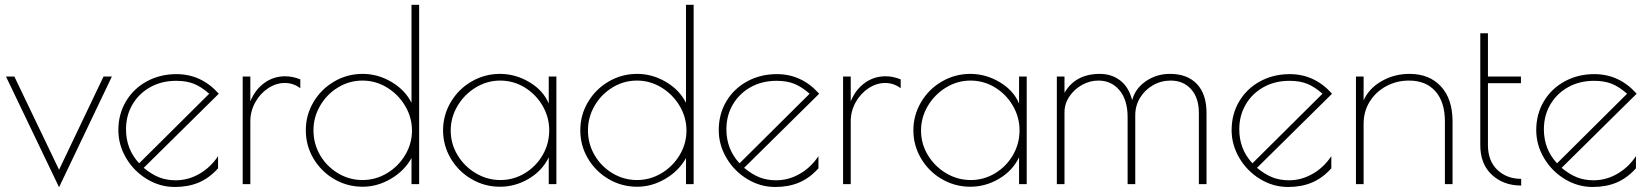

<svg xmlns="http://www.w3.org/2000/svg" viewBox="-20 -770 6902 803"><path d="M448 -450 227 13 5 -450H40L227 -60L413 -450Z M892 -117V-66Q855 -25 811 -6.5Q767 12 711 12Q649 12 594.5 -21Q540 -54 507.5 -109Q475 -164 475 -226Q475 -293 507 -346.5Q539 -400 594.5 -430Q650 -460 718 -460Q822 -460 895 -378L581 -68Q614 -41 645 -28.5Q676 -16 715 -16Q767 -16 814 -43Q861 -70 892 -117ZM562 -87 855 -378Q822 -407 791 -419.5Q760 -432 717 -432Q656 -432 608.5 -405.5Q561 -379 534 -333Q507 -287 507 -229Q507 -146 562 -87Z M995 -450H1027V-346Q1047 -395 1085.5 -423Q1124 -451 1173 -451Q1204 -451 1236 -438V-401Q1207 -423 1171 -423Q1135 -423 1101.5 -401Q1068 -379 1047.5 -342Q1027 -305 1027 -263V0H995Z M1259 -225Q1259 -289 1291 -343Q1323 -397 1377.5 -429Q1432 -461 1497 -461Q1560 -461 1617 -427.5Q1674 -394 1701 -340V-750H1733V0H1701V-109Q1671 -55 1614.5 -22Q1558 11 1497 11Q1432 11 1377.5 -21Q1323 -53 1291 -107Q1259 -161 1259 -225ZM1703 -224Q1703 -279 1674.5 -327Q1646 -375 1598.5 -404Q1551 -433 1496 -433Q1441 -433 1394 -404.5Q1347 -376 1319 -328Q1291 -280 1291 -225Q1291 -169 1318.5 -121.5Q1346 -74 1393.5 -45.5Q1441 -17 1496 -17Q1551 -17 1598.5 -45.5Q1646 -74 1674.5 -121.5Q1703 -169 1703 -224Z M1833 -225Q1833 -288 1865 -342.5Q1897 -397 1952 -429Q2007 -461 2071 -461Q2136 -461 2194 -426.5Q2252 -392 2275 -337V-450H2307V0H2275V-112Q2248 -56 2191.5 -22.5Q2135 11 2071 11Q2007 11 1952 -21Q1897 -53 1865 -107.5Q1833 -162 1833 -225ZM2277 -225Q2277 -280 2249 -328Q2221 -376 2174 -404.5Q2127 -433 2072 -433Q2017 -433 1969.5 -404Q1922 -375 1893.5 -327Q1865 -279 1865 -224Q1865 -169 1893.5 -121.5Q1922 -74 1970 -45.5Q2018 -17 2073 -17Q2128 -17 2175 -45.5Q2222 -74 2249.5 -121.5Q2277 -169 2277 -225Z M2407 -225Q2407 -289 2439 -343Q2471 -397 2525.5 -429Q2580 -461 2645 -461Q2708 -461 2765 -427.5Q2822 -394 2849 -340V-750H2881V0H2849V-109Q2819 -55 2762.5 -22Q2706 11 2645 11Q2580 11 2525.5 -21Q2471 -53 2439 -107Q2407 -161 2407 -225ZM2851 -224Q2851 -279 2822.5 -327Q2794 -375 2746.5 -404Q2699 -433 2644 -433Q2589 -433 2542 -404.5Q2495 -376 2467 -328Q2439 -280 2439 -225Q2439 -169 2466.5 -121.5Q2494 -74 2541.5 -45.5Q2589 -17 2644 -17Q2699 -17 2746.5 -45.5Q2794 -74 2822.5 -121.5Q2851 -169 2851 -224Z M3403 -117V-66Q3366 -25 3322 -6.5Q3278 12 3222 12Q3160 12 3105.5 -21Q3051 -54 3018.5 -109Q2986 -164 2986 -226Q2986 -293 3018 -346.5Q3050 -400 3105.5 -430Q3161 -460 3229 -460Q3333 -460 3406 -378L3092 -68Q3125 -41 3156 -28.5Q3187 -16 3226 -16Q3278 -16 3325 -43Q3372 -70 3403 -117ZM3073 -87 3366 -378Q3333 -407 3302 -419.5Q3271 -432 3228 -432Q3167 -432 3119.5 -405.5Q3072 -379 3045 -333Q3018 -287 3018 -229Q3018 -146 3073 -87Z M3506 -450H3538V-346Q3558 -395 3596.5 -423Q3635 -451 3684 -451Q3715 -451 3747 -438V-401Q3718 -423 3682 -423Q3646 -423 3612.5 -401Q3579 -379 3558.5 -342Q3538 -305 3538 -263V0H3506Z M3800 -225Q3800 -288 3832 -342.5Q3864 -397 3919 -429Q3974 -461 4038 -461Q4103 -461 4161 -426.5Q4219 -392 4242 -337V-450H4274V0H4242V-112Q4215 -56 4158.5 -22.5Q4102 11 4038 11Q3974 11 3919 -21Q3864 -53 3832 -107.5Q3800 -162 3800 -225ZM4244 -225Q4244 -280 4216 -328Q4188 -376 4141 -404.5Q4094 -433 4039 -433Q3984 -433 3936.5 -404Q3889 -375 3860.5 -327Q3832 -279 3832 -224Q3832 -169 3860.5 -121.5Q3889 -74 3937 -45.5Q3985 -17 4040 -17Q4095 -17 4142 -45.5Q4189 -74 4216.5 -121.5Q4244 -169 4244 -225Z M4400 -450H4432V-382Q4478 -461 4580 -461Q4629 -461 4665 -433.5Q4701 -406 4715 -351Q4728 -400 4772.5 -430.5Q4817 -461 4873 -461Q4946 -461 4986 -418.5Q5026 -376 5026 -298V0H4994V-298Q4994 -361 4961.5 -397Q4929 -433 4876 -433Q4836 -433 4802 -413.5Q4768 -394 4748 -361Q4728 -328 4728 -288V0H4696V-280Q4696 -352 4662 -392.5Q4628 -433 4574 -433Q4538 -433 4505.5 -415Q4473 -397 4452.5 -366.5Q4432 -336 4432 -300V0H4400Z M5548 -117V-66Q5511 -25 5467 -6.5Q5423 12 5367 12Q5305 12 5250.5 -21Q5196 -54 5163.5 -109Q5131 -164 5131 -226Q5131 -293 5163 -346.5Q5195 -400 5250.5 -430Q5306 -460 5374 -460Q5478 -460 5551 -378L5237 -68Q5270 -41 5301 -28.5Q5332 -16 5371 -16Q5423 -16 5470 -43Q5517 -70 5548 -117ZM5218 -87 5511 -378Q5478 -407 5447 -419.5Q5416 -432 5373 -432Q5312 -432 5264.5 -405.5Q5217 -379 5190 -333Q5163 -287 5163 -229Q5163 -146 5218 -87Z M5651 -450H5683V-350Q5705 -400 5758 -430.5Q5811 -461 5875 -461Q5958 -461 6006.5 -408.5Q6055 -356 6055 -262V0H6023V-262Q6023 -343 5983.5 -388Q5944 -433 5873 -433Q5821 -433 5777.5 -409.5Q5734 -386 5708.5 -345Q5683 -304 5683 -252V0H5651Z M6171 -163V-631H6203V-450H6341V-422H6203V-163Q6203 -97 6242.5 -59.5Q6282 -22 6342 -22V6Q6268 6 6219.5 -39Q6171 -84 6171 -163Z M6822 -117V-66Q6785 -25 6741 -6.5Q6697 12 6641 12Q6579 12 6524.5 -21Q6470 -54 6437.5 -109Q6405 -164 6405 -226Q6405 -293 6437 -346.5Q6469 -400 6524.5 -430Q6580 -460 6648 -460Q6752 -460 6825 -378L6511 -68Q6544 -41 6575 -28.5Q6606 -16 6645 -16Q6697 -16 6744 -43Q6791 -70 6822 -117ZM6492 -87 6785 -378Q6752 -407 6721 -419.5Q6690 -432 6647 -432Q6586 -432 6538.5 -405.5Q6491 -379 6464 -333Q6437 -287 6437 -229Q6437 -146 6492 -87Z"/></svg>

Font: Poiret One
Style: Regular
Weight: 400
Designer: Denis Masharov (denis.masharov@gmail.com), Cyreal (Charset Expansion)
Foundry: Denis Masharov
Version: Version 1.101